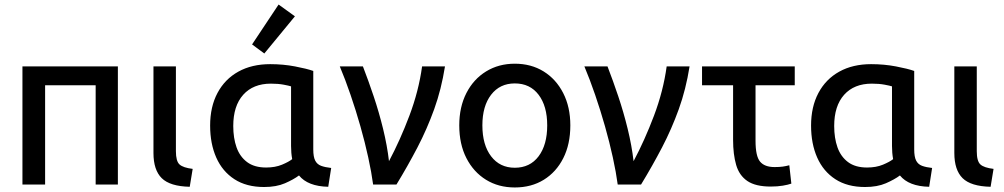

<svg xmlns="http://www.w3.org/2000/svg" viewBox="-20 -814 4429 847"><path d="M79 0V-521H500V0H402V-438H179V0Z M817 10Q730 8 693.5 -28Q657 -64 657 -139V-521H756V-147Q756 -103 772 -88.5Q788 -74 830 -69Z M1145 11Q1067 11 1014 -23.5Q961 -58 934 -119Q907 -180 907 -260Q907 -343 939.5 -404Q972 -465 1031.5 -498Q1091 -531 1172 -531Q1229 -531 1281.5 -521Q1334 -511 1362 -501V-155Q1362 -122 1370.5 -105.5Q1379 -89 1396.5 -82.5Q1414 -76 1441 -73L1428 10Q1338 8 1299 -40Q1275 -22 1237 -5.5Q1199 11 1145 11ZM1154 -75Q1194 -75 1224 -87.5Q1254 -100 1269 -112Q1264 -139 1264 -170V-433Q1255 -436 1231 -440.5Q1207 -445 1175 -445Q1097 -445 1053 -396Q1009 -347 1009 -258Q1009 -205 1023.5 -164Q1038 -123 1070 -99Q1102 -75 1154 -75ZM1146 -578 1092 -618 1209 -794 1281 -742Z M1626 0Q1619 -53 1604.5 -119.5Q1590 -186 1570 -256.5Q1550 -327 1526.5 -395.5Q1503 -464 1479 -521H1581Q1605 -459 1628.5 -389Q1652 -319 1670 -245.5Q1688 -172 1696 -103Q1745 -195 1786 -303.5Q1827 -412 1842 -521H1943Q1927 -420 1895.5 -332.5Q1864 -245 1821.5 -163.5Q1779 -82 1729 0Z M2251 13Q2179 13 2124 -21Q2069 -55 2037.5 -116.5Q2006 -178 2006 -261Q2006 -342 2037.5 -403.5Q2069 -465 2124.5 -499Q2180 -533 2251 -533Q2323 -533 2378 -499Q2433 -465 2464.5 -403.5Q2496 -342 2496 -261Q2496 -178 2465 -116.5Q2434 -55 2379 -21Q2324 13 2251 13ZM2251 -74Q2318 -74 2356 -124.5Q2394 -175 2394 -261Q2394 -346 2356 -396Q2318 -446 2251 -446Q2185 -446 2146.5 -396Q2108 -346 2108 -261Q2108 -175 2146.5 -124.5Q2185 -74 2251 -74Z M2705 0Q2698 -53 2683.5 -119.5Q2669 -186 2649 -256.5Q2629 -327 2605.5 -395.5Q2582 -464 2558 -521H2660Q2684 -459 2707.5 -389Q2731 -319 2749 -245.5Q2767 -172 2775 -103Q2824 -195 2865 -303.5Q2906 -412 2921 -521H3022Q3006 -420 2974.5 -332.5Q2943 -245 2900.5 -163.5Q2858 -82 2808 0Z M3380 9Q3313 9 3277 -15.5Q3241 -40 3227.5 -86.5Q3214 -133 3214 -197V-438H3077V-521H3486V-438H3313V-193Q3313 -125 3333 -101Q3353 -77 3397 -77Q3418 -77 3432.5 -79Q3447 -81 3462 -85L3471 -4Q3457 1 3433.5 5Q3410 9 3380 9Z M3796 11Q3718 11 3665 -23.5Q3612 -58 3585 -119Q3558 -180 3558 -260Q3558 -343 3590.5 -404Q3623 -465 3682.5 -498Q3742 -531 3823 -531Q3880 -531 3932.5 -521Q3985 -511 4013 -501V-155Q4013 -122 4021.5 -105.5Q4030 -89 4047.5 -82.5Q4065 -76 4092 -73L4079 10Q3989 8 3950 -40Q3926 -22 3888 -5.5Q3850 11 3796 11ZM3805 -75Q3845 -75 3875 -87.5Q3905 -100 3920 -112Q3915 -139 3915 -170V-433Q3906 -436 3882 -440.5Q3858 -445 3826 -445Q3748 -445 3704 -396Q3660 -347 3660 -258Q3660 -205 3674.5 -164Q3689 -123 3721 -99Q3753 -75 3805 -75Z M4350 10Q4263 8 4226.5 -28Q4190 -64 4190 -139V-521H4289V-147Q4289 -103 4305 -88.5Q4321 -74 4363 -69Z"/></svg>

Font: Ubuntu Sans Medium
Style: Regular
Weight: 500
Designer: Dalton Maag Ltd
Foundry: Dalton Maag Ltd
Version: Version 1.006; ttfautohint (v1.8.4.7-5d5b)